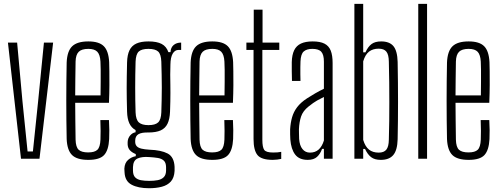

<svg xmlns="http://www.w3.org/2000/svg" viewBox="-20 -820 2592 992"><path d="M88.5 0 21 -600H68.5L96 -297L122.5 -37.5H150L177 -297L207 -600H254.5L184 0Z M436.5 6Q377.5 6 352.2 -19Q327 -44 324.5 -101.5Q323.5 -148 323 -197.8Q322.5 -247.5 322.5 -299Q322.5 -350.5 323 -400.5Q323.5 -450.5 324.5 -497.5Q327 -556 353 -581Q379 -606 436.5 -606Q492 -606 516.5 -581.2Q541 -556.5 544 -499Q544.5 -482.5 545 -452Q545.5 -421.5 545.2 -380Q545 -338.5 543 -289H368.5Q368.5 -245.5 369.2 -199.2Q370 -153 370.5 -98.5Q371.5 -60 386.5 -46.2Q401.5 -32.5 435.5 -32.5Q469 -32.5 483.2 -46.2Q497.5 -60 499 -98.5Q500 -118.5 499.8 -143.8Q499.5 -169 498.5 -199.5H543Q544.5 -172.5 544.8 -147.5Q545 -122.5 544 -101.5Q541 -44 518 -19Q495 6 436.5 6ZM368.5 -327H499.5Q500 -363 500.2 -397.5Q500.5 -432 500.2 -459.5Q500 -487 499 -502Q497 -537.5 482.8 -552.5Q468.5 -567.5 436.5 -567.5Q402 -567.5 386.8 -552.5Q371.5 -537.5 370.5 -502Q370 -452.5 369.2 -410Q368.5 -367.5 368.5 -327Z M750 152.5Q694 152.5 659.8 134.2Q625.5 116 623.5 70Q623.5 66 623 61.5Q622.5 57 622.5 51.5Q624 21.5 642 6Q660 -9.5 681.5 -13V-24Q661.5 -32 651 -43.8Q640.5 -55.5 639.5 -73.5Q639.5 -77.5 639.5 -80.2Q639.5 -83 639.5 -86.5Q640.5 -106.5 652.8 -120.5Q665 -134.5 680.5 -136.5V-148Q659 -159.5 648.2 -183Q637.5 -206.5 636.5 -243Q635.5 -280 635 -309Q634.5 -338 634.5 -365Q634.5 -392 635 -423.8Q635.5 -455.5 636.5 -497.5Q637.5 -536.5 649 -560.2Q660.5 -584 684.5 -595Q708.5 -606 747 -606Q790.5 -606 815.2 -593Q840 -580 850 -550.5H861Q862 -574.5 877 -587.2Q892 -600 916 -600V-562H902Q883.5 -562 872.2 -542.8Q861 -523.5 860.5 -486.5L859.5 -433.5Q860 -407 860.2 -384.2Q860.5 -361.5 860.5 -340Q860.5 -318.5 860 -295Q859.5 -271.5 858.5 -243Q857 -204.5 845.5 -180.8Q834 -157 810 -146.2Q786 -135.5 747 -135.5Q712.5 -136.5 695.5 -126.8Q678.5 -117 678.5 -92.5V-86Q679 -72.5 686.8 -64.2Q694.5 -56 710.8 -52Q727 -48 752.5 -46.5Q812.5 -44.5 846 -27Q879.5 -9.5 882 42Q882 47.5 882 52.5Q882 57.5 882 63Q880 98.5 862.8 117.8Q845.5 137 816.2 144.8Q787 152.5 750 152.5ZM751 114.5Q776 114.5 795.2 110.8Q814.5 107 826 95.5Q837.5 84 838 62Q838 56.5 838 52Q838 47.5 838 43Q837.5 20 826.2 9.8Q815 -0.5 795.8 -3.8Q776.5 -7 751 -8.5Q713.5 -11.5 690.8 -1.2Q668 9 667 43.5Q667 48 667 52.8Q667 57.5 667 62Q667.5 85.5 678.5 96.5Q689.5 107.5 708 111Q726.5 114.5 751 114.5ZM747 -173.5Q782 -173.5 797 -187.5Q812 -201.5 813.5 -239.5Q814.5 -269.5 815.2 -301.8Q816 -334 816 -367.2Q816 -400.5 815.2 -434.5Q814.5 -468.5 813.5 -501.5Q812 -540 797 -553.8Q782 -567.5 747 -567.5Q712 -567.5 697 -553.8Q682 -540 680.5 -501.5Q679.5 -468.5 679 -434.5Q678.5 -400.5 678.5 -367.2Q678.5 -334 679 -301.8Q679.5 -269.5 680.5 -239.5Q682 -201.5 697.5 -187.5Q713 -173.5 747 -173.5Z M1077 6Q1018 6 992.8 -19Q967.5 -44 965 -101.5Q964 -148 963.5 -197.8Q963 -247.5 963 -299Q963 -350.5 963.5 -400.5Q964 -450.5 965 -497.5Q967.5 -556 993.5 -581Q1019.5 -606 1077 -606Q1132.5 -606 1157 -581.2Q1181.5 -556.5 1184.5 -499Q1185 -482.5 1185.5 -452Q1186 -421.5 1185.8 -380Q1185.5 -338.5 1183.5 -289H1009Q1009 -245.5 1009.8 -199.2Q1010.5 -153 1011 -98.5Q1012 -60 1027 -46.2Q1042 -32.5 1076 -32.5Q1109.5 -32.5 1123.8 -46.2Q1138 -60 1139.5 -98.5Q1140.5 -118.5 1140.2 -143.8Q1140 -169 1139 -199.5H1183.5Q1185 -172.5 1185.2 -147.5Q1185.5 -122.5 1184.5 -101.5Q1181.5 -44 1158.5 -19Q1135.5 6 1077 6ZM1009 -327H1140Q1140.5 -363 1140.8 -397.5Q1141 -432 1140.8 -459.5Q1140.5 -487 1139.5 -502Q1137.5 -537.5 1123.2 -552.5Q1109 -567.5 1077 -567.5Q1042.5 -567.5 1027.2 -552.5Q1012 -537.5 1011 -502Q1010.5 -452.5 1009.8 -410Q1009 -367.5 1009 -327Z M1389.5 6Q1330.5 6 1310.2 -19Q1290 -44 1290 -101.5V-562H1253V-600H1291V-770H1336.5V-600H1423V-562H1335.5V-98Q1335.5 -59.5 1345 -45.8Q1354.5 -32 1391 -32Q1406 -32 1414.2 -32.8Q1422.5 -33.5 1433 -35.5V1Q1423.5 3 1412.2 4.5Q1401 6 1389.5 6Z M1570 6Q1526 6 1505 -21.5Q1484 -49 1480 -99.5Q1479.5 -113 1479 -126Q1478.5 -139 1479 -152Q1481 -185.5 1489 -213.8Q1497 -242 1515.2 -266.2Q1533.5 -290.5 1566.5 -312Q1586.5 -325 1608.8 -337.8Q1631 -350.5 1653.5 -361.5V-501.5Q1653.5 -537 1640.2 -552.2Q1627 -567.5 1593.5 -567.5Q1564.5 -567.5 1549.2 -554Q1534 -540.5 1532.5 -502Q1532 -489.5 1531.8 -472.2Q1531.5 -455 1531.8 -436.5Q1532 -418 1532.5 -402H1488.5Q1488 -425 1487.5 -451.5Q1487 -478 1487.5 -499Q1488.5 -537 1500 -560.5Q1511.5 -584 1535 -595Q1558.5 -606 1595.5 -606Q1634 -606 1656.5 -594.5Q1679 -583 1688.8 -558.5Q1698.5 -534 1698.5 -494.5V0H1653.5V-51H1644Q1635 -25 1618 -9.5Q1601 6 1570 6ZM1581.5 -31.5Q1608.5 -31.5 1626.2 -47.2Q1644 -63 1653.5 -94V-319Q1636.5 -311 1618 -300.5Q1599.5 -290 1574.5 -270Q1545 -246.5 1535.5 -217.8Q1526 -189 1524.5 -152Q1524.5 -143.5 1524.8 -129.8Q1525 -116 1525.5 -102Q1528 -68 1542.8 -49.8Q1557.5 -31.5 1581.5 -31.5Z M1947.5 6Q1916 6 1897.8 -7.8Q1879.5 -21.5 1866 -50.5H1856.5V0H1811V-800H1856.5V-549.5H1868Q1881.5 -579 1899.8 -592.5Q1918 -606 1949.5 -606Q1992.5 -606 2012.8 -581.5Q2033 -557 2034.5 -500Q2035.5 -446.5 2036 -395.2Q2036.5 -344 2036.5 -294.5Q2036.5 -245 2036 -196.5Q2035.5 -148 2034.5 -100.5Q2033 -44 2012 -19Q1991 6 1947.5 6ZM1936.5 -31.5Q1964 -31.5 1976.2 -47Q1988.5 -62.5 1989 -98Q1990.5 -146 1991 -194.2Q1991.5 -242.5 1991.5 -292Q1991.5 -341.5 1991 -393.8Q1990.5 -446 1989 -502Q1988.5 -538 1976.2 -553.2Q1964 -568.5 1936.5 -568.5Q1906 -568.5 1886.5 -553.2Q1867 -538 1856.5 -503V-97Q1867 -62.5 1886.5 -47Q1906 -31.5 1936.5 -31.5Z M2141 0V-800H2186.5V0Z M2401.5 6Q2342.5 6 2317.2 -19Q2292 -44 2289.5 -101.5Q2288.5 -148 2288 -197.8Q2287.5 -247.5 2287.5 -299Q2287.5 -350.5 2288 -400.5Q2288.5 -450.5 2289.5 -497.5Q2292 -556 2318 -581Q2344 -606 2401.5 -606Q2457 -606 2481.5 -581.2Q2506 -556.5 2509 -499Q2509.5 -482.5 2510 -452Q2510.5 -421.5 2510.2 -380Q2510 -338.5 2508 -289H2333.5Q2333.5 -245.5 2334.2 -199.2Q2335 -153 2335.5 -98.5Q2336.5 -60 2351.5 -46.2Q2366.5 -32.5 2400.5 -32.5Q2434 -32.5 2448.2 -46.2Q2462.5 -60 2464 -98.5Q2465 -118.5 2464.8 -143.8Q2464.5 -169 2463.5 -199.5H2508Q2509.5 -172.5 2509.8 -147.5Q2510 -122.5 2509 -101.5Q2506 -44 2483 -19Q2460 6 2401.5 6ZM2333.5 -327H2464.5Q2465 -363 2465.2 -397.5Q2465.5 -432 2465.2 -459.5Q2465 -487 2464 -502Q2462 -537.5 2447.8 -552.5Q2433.5 -567.5 2401.5 -567.5Q2367 -567.5 2351.8 -552.5Q2336.5 -537.5 2335.5 -502Q2335 -452.5 2334.2 -410Q2333.5 -367.5 2333.5 -327Z"/></svg>

Font: Big Shoulders Display Thin Light
Style: Regular
Weight: 300
Version: Version 2.002